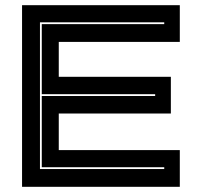

<svg xmlns="http://www.w3.org/2000/svg" viewBox="-20 -720 778 740"><path d="M65 0V-700H673V-558.5H206.5V-424H638.5V-282.5H206.5V-141.5H673V0ZM134 -68.5H613V-75.5H141V-350H578V-357H141V-627H613V-634H134Z"/></svg>

Font: Tourney Expanded ExtraBold
Style: Regular
Weight: 800
Width: 7
Designer: Tyler Finck
Foundry: Etcetera Type Co
Version: Version 1.010; ttfautohint (v1.8.3)